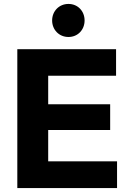

<svg xmlns="http://www.w3.org/2000/svg" viewBox="-20 -956 655 976"><path d="M68 0H575V-136H225V-295H540V-426H225V-571H570V-706H68ZM245 -852C245 -805 280 -768 328 -768C376 -768 410 -805 410 -852C410 -899 376 -936 328 -936C280 -936 245 -899 245 -852Z"/></svg>

Font: MV Cash
Style: Bold
Weight: 700
Designer: Rodrigo Fuenzalida
Foundry: fragTYPE
Version: Version 1.100;Glyphs 3.1.2 (3151)